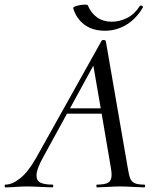

<svg xmlns="http://www.w3.org/2000/svg" viewBox="-58 -811 680 831"><path d="M120 -2Q80 -4 58 -4Q37 -4 9 -2Q-19 0 -34 0Q-38 0 -38 -6Q-38 -12 -34 -12Q-5 -12 29.5 -39.5Q64 -67 98 -127L382 -635Q384 -638 389 -638Q398 -638 400 -633L495 -84Q500 -53 505.5 -39Q511 -25 524.5 -18.5Q538 -12 566 -12Q570 -12 570 -6Q570 0 566 0Q551 0 519 -2Q483 -4 462 -4Q440 -4 408 -2Q376 0 362 0Q359 0 359 -6Q359 -12 362 -12Q397 -12 411 -21Q425 -30 425 -54Q425 -68 422 -84L382 -319H232L129 -131Q100 -79 100 -51Q100 -29 117 -20.5Q134 -12 169 -12Q173 -12 172.5 -6Q172 0 168 0Q156 0 120 -2ZM275 -786Q292 -791 309 -791Q321 -791 322 -788Q336 -754 362.5 -735.5Q389 -717 426 -717Q460 -717 492.5 -733.5Q525 -750 547 -785Q548 -787 551 -787Q555 -787 558.5 -784.5Q562 -782 561 -780Q533 -731 490 -704.5Q447 -678 396 -678Q342 -678 307 -704.5Q272 -731 259 -775Q257 -781 275 -786ZM378 -342 346 -527 245 -342Z"/></svg>

Font: CormorantInfant-MediumItalic
Style: Italic
Weight: 500
Italic angle: -10°
Designer: Christian Thalmann (Catharsis Fonts)
Foundry: Catharsis Fonts
Version: Version 3.303